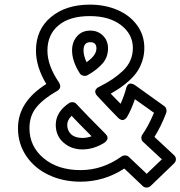

<svg xmlns="http://www.w3.org/2000/svg" viewBox="-20 -755 784 834"><path d="M58.1 -198.2Q58.1 -313 181.2 -390.1Q136.2 -464.4 136.2 -535.2Q136.2 -626.5 201.2 -680.7Q266.1 -734.9 370.1 -734.9Q436 -734.9 489.7 -711.9Q543.5 -689 575.2 -645.8Q606.9 -602.5 606.9 -546.9Q606.9 -517.6 598.4 -491.2Q589.8 -464.8 576.4 -444.8Q563 -424.8 542.7 -406.2Q522.5 -387.7 503.7 -374.8Q484.9 -361.8 460.9 -348.1Q467.8 -340.3 482.2 -326.2Q496.6 -312 503.9 -304.2Q520.5 -341.8 527.8 -371.1Q528.3 -372.6 528.8 -375Q529.3 -377.4 532.2 -382.3Q535.2 -387.2 539.1 -389.9Q543 -392.6 550.5 -391.8Q558.1 -391.1 566.9 -384.8L693.8 -293.9Q700.7 -289.1 702.6 -280.3Q704.6 -271.5 702.1 -265.1Q680.2 -207 650.9 -160.2L735.8 -81.1Q743.7 -74.2 744.1 -64Q744.6 -53.7 735.8 -44.9L633.8 53.2Q626.5 59.6 616.5 59.6Q606.4 59.6 600.1 53.2L520 -22.9Q432.1 34.2 330.1 34.2Q253.9 34.2 192.1 5.1Q130.4 -23.9 94.2 -77.1Q58.1 -130.4 58.1 -198.2ZM107.9 -198.2Q107.9 -119.1 169.7 -67.6Q231.4 -16.1 330.1 -16.1Q425.3 -16.1 507.8 -75.2Q514.2 -80.1 523.9 -79.8Q533.7 -79.6 540 -73.2L617.2 0L683.1 -63L602.1 -138.2Q595.2 -144 594.2 -153.3Q593.3 -162.6 598.1 -169.9Q624 -206.1 648.9 -265.1L565.9 -324.2Q550.8 -279.8 533.2 -249Q528.3 -240.7 522.5 -237.1Q516.6 -233.4 512.2 -233.4Q507.8 -233.4 502.9 -236.1Q498 -238.8 496.6 -240Q495.1 -241.2 493.2 -243.2Q459 -277.3 402.8 -337.9Q396.5 -344.7 394.5 -351.3Q392.6 -357.9 394.3 -362.1Q396 -366.2 399.2 -369.9Q402.3 -373.5 405 -375Q407.7 -376.5 409.2 -377Q443.4 -394.5 467 -410.2Q490.7 -425.8 512.9 -446.5Q535.2 -467.3 546.1 -492.2Q557.1 -517.1 557.1 -546.9Q557.1 -606 506.1 -645.5Q455.1 -685.1 370.1 -685.1Q282.2 -685.1 234.1 -644.8Q186 -604.5 186 -535.2Q186 -469.7 236.8 -396Q244.1 -381.8 240.5 -373.3Q236.8 -364.7 228 -359.9Q169.4 -326.7 138.7 -289.6Q107.9 -252.4 107.9 -198.2ZM222.2 -212.9Q222.2 -268.1 279.8 -307.1Q287.1 -312 296.6 -311Q306.2 -310.1 312 -303.2Q352.1 -259.8 438 -173.8Q445.3 -166.5 446.8 -159.4Q448.2 -152.3 445.1 -147.2Q441.9 -142.1 439 -139.4Q436 -136.7 433.1 -134.8Q387.2 -106 337.9 -106Q289.6 -106 255.9 -135.5Q222.2 -165 222.2 -212.9ZM272 -212.9Q272 -187 289.3 -171.4Q306.6 -155.8 337.9 -155.8Q357.9 -155.8 377.9 -163.1Q314.9 -226.1 291 -252Q272 -232.9 272 -212.9ZM293 -536.1Q293 -572.3 314.5 -597.2Q335.9 -622.1 372.1 -622.1Q405.3 -622.1 427.2 -600.3Q449.2 -578.6 449.2 -544.9Q449.2 -506.3 425 -478.8Q400.9 -451.2 359.9 -428.2Q351.6 -423.8 341.3 -426.3Q331.1 -428.7 326.2 -437Q293 -489.3 293 -536.1ZM342.8 -536.1Q342.8 -513.7 356 -484.9Q398.9 -514.2 398.9 -544.9Q398.9 -571.8 372.1 -571.8Q342.8 -571.8 342.8 -536.1Z"/></svg>

Font: Trueno ExtraBold Outline
Style: Regular
Weight: 800
Width: 6
Designer: Julieta Ulanovsky
Foundry: Julieta Ulanovsky
Version: Version 3.001b | FøM Fix